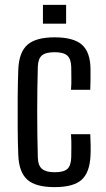

<svg xmlns="http://www.w3.org/2000/svg" viewBox="-20 -760 435 787"><path d="M55 -123Q53 -171 52.5 -233.5Q52 -296 52.5 -360Q53 -424 55 -476Q58 -546 92.5 -576.5Q127 -607 204 -607Q281 -607 315.5 -577Q350 -547 351 -478Q351 -458 351 -434.5Q351 -411 350 -392H271Q273 -415 272.5 -440.5Q272 -466 272 -486Q271 -519 255.5 -532.5Q240 -546 204 -546Q167 -546 151.5 -532.5Q136 -519 135 -486Q130 -304 135 -115Q136 -81 152.5 -67.5Q169 -54 204 -54Q241 -54 256 -67.5Q271 -81 272 -115Q272 -136 272.5 -158Q273 -180 271 -210H350Q351 -192 351.5 -166Q352 -140 351 -123Q348 -53 314.5 -23Q281 7 204 7Q126 7 92 -23.5Q58 -54 55 -123ZM156 -663V-740H251V-663Z"/></svg>

Font: Big Shoulders Text
Style: Regular
Weight: 400
Designer: Patric King
Foundry: XO Type Co
Version: Version 1.000; ttfautohint (v1.8.2)